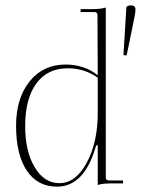

<svg xmlns="http://www.w3.org/2000/svg" viewBox="-20 -685 526 717"><path d="M453 -478 441 -479 452 -659Q458 -665 469 -665Q486 -665 486 -649Q486 -638 481 -615ZM193 12Q120 12 80 -48Q40 -108 40 -215Q40 -318 90.5 -381Q141 -444 225 -444Q295 -444 345 -404L344 -628Q344 -640 333 -640H281V-651H326Q357 -651 375 -657V-23Q375 -11 387 -11H439L440 0H394Q361 0 345 6V-142H339Q296 12 193 12ZM202 -1Q263 -1 304.5 -78.5Q346 -156 345 -268V-395Q295 -430 233 -430Q157 -430 115.5 -373Q74 -316 74 -214Q74 -120 109.5 -60.5Q145 -1 202 -1Z"/></svg>

Font: Arapey Thin-Display
Style: Regular
Weight: 100
Designer: Eduardo Rodriguez Tunni
Foundry: Eduardo Rodriguez Tunni
Version: Version 4.000